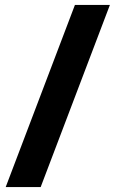

<svg xmlns="http://www.w3.org/2000/svg" viewBox="-20 -744 465 774"><path d="M423 -724H282L3 10H144Z"/></svg>

Font: Noto Sans Gujarati ExtraCondensed Black
Style: Regular
Weight: 900
Width: 2
Designer: Jelle Bosma - Monotype Design Team, Universal Thirst
Foundry: Monotype Imaging Inc.
Version: Version 2.106